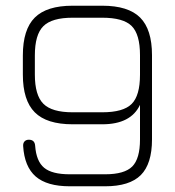

<svg xmlns="http://www.w3.org/2000/svg" viewBox="-20 -652 612 672"><path d="M338 -632Q429 -632 470.5 -590.5Q512 -549 512 -459V-164Q512 -78.5 472.8 -39.2Q433.5 0 348 0H224Q144.5 0 105 -34.2Q65.5 -68.5 61 -141Q60.5 -151.5 66 -157.2Q71.5 -163 81 -163Q101.5 -163 103 -142Q107 -87.5 134.5 -64.8Q162 -42 224 -42H348Q415.5 -42 442.8 -69.2Q470 -96.5 470 -164V-285Q438 -217 338 -217H234Q143.5 -217 101.8 -258.8Q60 -300.5 60 -391V-458Q60 -549 101.8 -590.5Q143.5 -632 234 -632ZM338 -590H234Q161.5 -590 131.8 -560.5Q102 -531 102 -458V-391Q102 -318.5 131.8 -288.8Q161.5 -259 234 -259H338Q411.5 -259 440.8 -288.2Q470 -317.5 470 -390V-459Q470 -532 440.8 -561Q411.5 -590 338 -590Z"/></svg>

Font: Jura Light Light
Style: Regular
Weight: 300
Version: Version 5.106